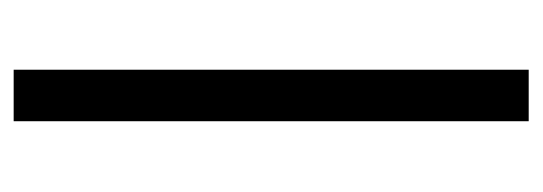

<svg xmlns="http://www.w3.org/2000/svg" viewBox="-270 -504 775 274"><g transform="rotate(90 117.0 -367.5)"><path d="M153.5 0V-735H80V0Z"/></g></svg>

Font: Vela Sans
Style: Regular
Weight: 400
Designer: Principal design: Mikhail Sharanda - project Manrope.
Design modification: Ravid Balaliev
Foundry: Mikhail Sharanda
Version: Version 1.001